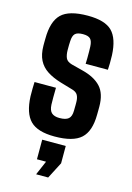

<svg xmlns="http://www.w3.org/2000/svg" viewBox="-124 -672 651 947"><g transform="rotate(15 201.5 -198.0)"><path d="M197.9 9.1Q111 9.1 73.7 -28.5Q36.4 -66 32.7 -152Q32.2 -169.5 32.6 -192Q33 -214.6 33.7 -224.9H143.1Q142.5 -197.8 142.5 -175.6Q142.5 -153.3 143 -139.1Q144.4 -109.2 158 -97.2Q171.6 -85.2 197.9 -85.2Q229.9 -85.2 243.9 -97.2Q258 -109.2 258.2 -139.1Q258.4 -152.2 258.4 -157Q258.5 -161.8 258.6 -166.3Q258.6 -170.8 258.5 -183.1Q258.2 -204.8 250.7 -218.2Q243.1 -231.6 223.1 -237.4L159.4 -256.1Q117.6 -268.7 88.7 -287.5Q59.8 -306.3 44.9 -335.7Q30 -365 29.6 -409Q29.5 -418.8 29.6 -427.6Q29.7 -436.5 29.9 -445.5Q30.1 -533.2 69 -571.2Q107.8 -609.1 203.9 -609.1Q291.7 -609.1 328.1 -572.3Q364.6 -535.6 368.4 -451.1Q369.1 -433.7 368.8 -410.7Q368.4 -387.7 367.4 -377H253.9Q254.5 -388.3 254.7 -405.7Q254.9 -423.1 254.7 -439.7Q254.5 -456.3 254 -464.9Q252.8 -492.4 241.9 -503.6Q231.1 -514.9 203.9 -514.9Q175.2 -514.9 163.8 -503.6Q152.5 -492.4 151.5 -464.9Q151 -451.9 150.6 -444.7Q150.3 -437.4 150.5 -419.4Q150.7 -395.2 157.6 -379.2Q164.5 -363.2 189.4 -356.2L246.1 -341.6Q309.5 -325.8 341.6 -291.3Q373.8 -256.9 373.8 -189.5Q373.8 -180.1 373.7 -169.3Q373.6 -158.6 373.4 -148.8Q372.9 -64.5 332.7 -27.7Q292.6 9.1 197.9 9.1ZM158.9 212.6 190.2 140H143.8V40H264V128.4L220.5 212.6Z"/></g></svg>

Font: Big Shoulders Display SC Thin
Style: Regular
Weight: 100
Designer: Patric King
Foundry: XO Type Co
Version: Version 2.002